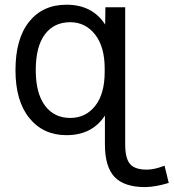

<svg xmlns="http://www.w3.org/2000/svg" viewBox="-20 -555 728 805"><path d="M129.9 -260.7Q129.9 -164.1 168.5 -112.3Q207 -60.5 274.4 -60.5Q338.9 -60.5 378.9 -110.8Q418.9 -161.1 418.9 -253.9V-267.6Q418.9 -359.4 378.4 -410.6Q337.9 -461.9 274.4 -461.9Q206.1 -461.9 168 -410.6Q129.9 -359.4 129.9 -260.7ZM44.9 -260.7Q44.9 -392.6 102.1 -463.9Q159.2 -535.2 258.8 -535.2Q367.2 -535.2 420.9 -452.1L421.9 -524.4H504.9V50.8Q504.9 108.4 524.9 132.3Q544.9 156.2 595.7 156.2Q627.9 156.2 669.9 139.6L687.5 211.9Q633.8 228.5 588.9 229.5Q501 229.5 460.4 187Q419.9 144.5 419.9 50.8V-70.3Q366.2 11.7 258.8 11.7Q161.1 11.7 103 -60.1Q44.9 -131.8 44.9 -260.7Z"/></svg>

Font: irohakakuC Regular
Style: Regular
Weight: 400
Designer: [Source Han Sans]
Ryoko NISHIZUKA Ë•øÂ°öÊ∂ºÂ≠ê (kana & ideographs); Paul D. Hunt (Latin, Greek & Cyrillic); Wenlong ZHAN
Version: Version 1.001.20160904